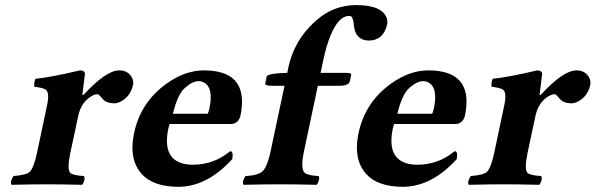

<svg xmlns="http://www.w3.org/2000/svg" viewBox="-20 -718 2320 748"><path d="M285.2 -268.1 253.9 -122.1Q240.2 -57.1 254.4 -43.9Q265.1 -34.7 306.6 -32.2Q313.5 -23.9 304.2 -4.4Q301.8 0 299.8 2Q213.9 0 163.1 0Q109.4 0 25.4 2Q18.6 -6.3 28.3 -25.4Q30.8 -29.8 32.7 -32.2Q82 -36.1 95.7 -48.3Q111.8 -64.5 124 -122.1L163.6 -309.1Q173.8 -357.4 158.2 -368.7Q146.5 -376.5 113.8 -379.9Q111.8 -397.5 118.2 -411.1Q178.2 -417 291.5 -443.8Q310.1 -443.8 311 -429.7Q311 -427.7 310.5 -426.8Q310.5 -425.8 300.8 -348.1H305.2Q392.6 -443.4 444.3 -443.8Q480 -443.8 494.6 -414.6Q501 -400.9 498.5 -388.2Q488.8 -342.8 451.2 -322.8Q437.5 -315.9 425.8 -315.4Q394 -315.9 380.4 -332Q366.7 -348.6 362.8 -350.1Q359.9 -351.1 358.4 -351.1Q343.3 -350.1 322.8 -334Q294.4 -309.6 285.2 -268.1Z M653.3 -274.9H789.1Q791.5 -277.8 795.9 -295.9Q813.5 -379.4 771 -398.4Q762.7 -401.9 754.4 -401.9Q730 -401.9 701.7 -376.5Q696.8 -371.6 692.9 -368.2Q669.4 -339.8 653.3 -274.9ZM876.5 -128.9Q889.6 -128.9 885.3 -102.1Q884.8 -99.6 884.8 -98.1Q787.1 9.3 674.8 9.8Q576.7 9.3 532.2 -40Q482.9 -95.2 500.5 -190.4Q501.5 -194.8 502 -198.2Q527.8 -320.3 629.4 -392.6Q701.2 -443.8 774.4 -443.8Q942.4 -443.8 920.4 -287.6Q918.9 -276.4 916.5 -266.1Q908.2 -236.3 880.9 -234.9H640.6Q640.1 -232.4 639.2 -228.5Q637.2 -222.2 636.2 -219.2Q608.4 -88.4 713.4 -77.1Q722.2 -76.2 731.9 -76.2Q814 -76.7 876.5 -128.9Z M1164.1 -127.9Q1149.4 -59.1 1168 -43.9Q1181.2 -34.2 1220.7 -32.2Q1227.5 -23.9 1217.8 -4.4Q1215.3 0 1213.4 2Q1127.4 0 1071.8 0Q1013.2 0 929.2 2Q922.4 -6.3 932.1 -25.4Q934.6 -29.8 936.5 -32.2Q988.3 -34.7 1005.4 -53.2Q1022 -72.8 1033.7 -126L1088.4 -383.8H1038.6Q1014.2 -383.8 1013.2 -391.1Q1013.2 -393.1 1013.7 -394L1019 -420.9Q1028.3 -432.6 1097.2 -434.1H1099.1L1103 -454.1Q1125.5 -559.1 1204.1 -631.3Q1209 -635.7 1213.9 -640.1Q1280.3 -697.8 1367.2 -698.2Q1467.8 -698.2 1486.3 -648.4Q1490.7 -635.7 1488.3 -624Q1476.6 -568.8 1430.2 -561Q1423.8 -560.1 1418 -560.1Q1373.5 -560.1 1361.8 -601.6Q1359.9 -609.4 1358.9 -617.2Q1356.4 -650.4 1346.7 -654.8Q1342.8 -656.2 1339.4 -655.8Q1299.3 -655.8 1267.6 -579.6Q1251.5 -540 1239.7 -484.9L1229 -434.1H1330.1Q1348.1 -434.1 1348.1 -427.7Q1348.1 -425.8 1347.7 -423.8L1342.8 -400.9Q1337.9 -384.3 1304.2 -383.8H1218.3Z M1527.8 -274.9H1663.6Q1666 -277.8 1670.4 -295.9Q1688 -379.4 1645.5 -398.4Q1637.2 -401.9 1628.9 -401.9Q1604.5 -401.9 1576.2 -376.5Q1571.3 -371.6 1567.4 -368.2Q1543.9 -339.8 1527.8 -274.9ZM1751 -128.9Q1764.2 -128.9 1759.8 -102.1Q1759.3 -99.6 1759.3 -98.1Q1661.6 9.3 1549.3 9.8Q1451.2 9.3 1406.7 -40Q1357.4 -95.2 1375 -190.4Q1376 -194.8 1376.5 -198.2Q1402.3 -320.3 1503.9 -392.6Q1575.7 -443.8 1648.9 -443.8Q1816.9 -443.8 1794.9 -287.6Q1793.5 -276.4 1791 -266.1Q1782.7 -236.3 1755.4 -234.9H1515.1Q1514.6 -232.4 1513.7 -228.5Q1511.7 -222.2 1510.7 -219.2Q1482.9 -88.4 1587.9 -77.1Q1596.7 -76.2 1606.4 -76.2Q1688.5 -76.7 1751 -128.9Z M2066.4 -268.1 2035.2 -122.1Q2021.5 -57.1 2035.6 -43.9Q2046.4 -34.7 2087.9 -32.2Q2094.7 -23.9 2085.4 -4.4Q2083 0 2081.1 2Q1995.1 0 1944.3 0Q1890.6 0 1806.6 2Q1799.8 -6.3 1809.6 -25.4Q1812 -29.8 1814 -32.2Q1863.3 -36.1 1877 -48.3Q1893.1 -64.5 1905.3 -122.1L1944.8 -309.1Q1955.1 -357.4 1939.5 -368.7Q1927.7 -376.5 1895 -379.9Q1893.1 -397.5 1899.4 -411.1Q1959.5 -417 2072.8 -443.8Q2091.3 -443.8 2092.3 -429.7Q2092.3 -427.7 2091.8 -426.8Q2091.8 -425.8 2082 -348.1H2086.4Q2173.8 -443.4 2225.6 -443.8Q2261.2 -443.8 2275.9 -414.6Q2282.2 -400.9 2279.8 -388.2Q2270 -342.8 2232.4 -322.8Q2218.8 -315.9 2207 -315.4Q2175.3 -315.9 2161.6 -332Q2147.9 -348.6 2144 -350.1Q2141.1 -351.1 2139.6 -351.1Q2124.5 -350.1 2104 -334Q2075.7 -309.6 2066.4 -268.1Z"/></svg>

Font: Linux Libertine Slanted O
Style: Bold Slanted
Weight: 700
Designer: Philipp H. Poll
Foundry: Philipp H. Poll
Version: Version 5.0.0